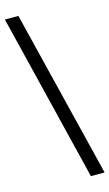

<svg xmlns="http://www.w3.org/2000/svg" viewBox="-134 -807 555 975"><g transform="rotate(-15 144.0 -319.5)"><path d="M216 121H288L71 -760H0Z"/></g></svg>

Font: Noto Serif Test
Style: Bold
Weight: 700
Version: Version 1.000